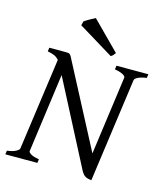

<svg xmlns="http://www.w3.org/2000/svg" viewBox="-124 -926 879 1033"><g transform="rotate(15 316.0 -409.5)"><path d="M628.9 -594.2Q596.7 -589.4 580.3 -580.8Q564 -572.3 563 -564L482.9 15.1Q472.7 13.7 464.4 11.7Q456.1 9.8 449.2 5.9Q442.4 2 436.5 -4.6Q430.7 -11.2 424.8 -22L182.1 -490.2L122.1 -50.8Q120.6 -44.9 134.3 -35.6Q147.9 -26.4 181.2 -21L178.2 0H0L2.9 -21Q36.1 -25.4 52.5 -34.7Q68.8 -43.9 69.8 -50.8L141.1 -563.5Q128.4 -578.1 113.3 -584.2Q98.1 -590.3 77.1 -594.2L80.1 -615.2H167Q177.7 -615.2 183.8 -614.7Q189.9 -614.3 194.6 -610.6Q199.2 -606.9 203.4 -599.1Q207.5 -591.3 214.8 -577.1L451.2 -126L511.2 -564Q511.7 -566.9 508.8 -571Q505.9 -575.2 498.8 -579.3Q491.7 -583.5 480 -587.4Q468.3 -591.3 451.2 -594.2L454.1 -615.2H631.8ZM433.6 -680.2Q426.8 -670.4 422.6 -666Q418.5 -661.6 410.6 -657.2L214.8 -776.4L220.7 -799.3Q225.1 -802.7 232.9 -807.6Q240.7 -812.5 249.5 -817.4Q258.3 -822.3 266.6 -826.7Q274.9 -831.1 280.8 -834Z"/></g></svg>

Font: Gentium Plus APac
Style: Italic
Weight: 400
Italic angle: -8°
Designer: J. Victor Gaultney, Annie Olsen, Iska Routamaa, Becca Hirsbrunner
Foundry: SIL International
Version: Version 5.000